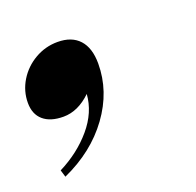

<svg xmlns="http://www.w3.org/2000/svg" viewBox="-67 -208 419 411"><g transform="rotate(-20 142.0 -2.5)"><path d="M18.1 136.2 13.2 120.1Q58.6 97.2 88.6 61.8Q118.7 26.4 121.6 -14.6Q91.8 14.2 58.6 14.2Q28.8 14.2 12.7 0.2Q-3.4 -13.7 -3.4 -39.6Q-3.4 -66.4 10.7 -89.6Q24.9 -112.8 48.8 -126.7Q72.8 -140.6 100.6 -140.6Q132.8 -140.6 149.9 -121.8Q167 -103 167 -67.4Q167 -4.4 127.2 50.3Q87.4 105 18.1 136.2Z"/></g></svg>

Font: TypoPRO Playfair Display SC
Style: Bold Italic
Weight: 700
Italic angle: -14.9847°
Designer: Claus Eggers Sørensen
Foundry: Claus Eggers Sørensen
Version: Version 1.004;PS 001.004;hotconv 1.0.70;makeotf.lib2.5.58329